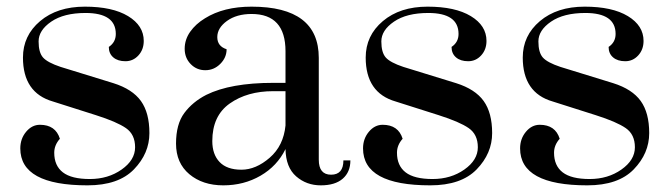

<svg xmlns="http://www.w3.org/2000/svg" viewBox="-20 -547 2014 577"><path d="M243 10Q41 10 41 -101Q41 -130 58.5 -151Q76 -172 100 -172Q147 -172 160 -130Q143 -111 143 -88Q143 -49 169 -29Q195 -9 250 -9Q305 -9 345.5 -37.5Q386 -66 386 -104.5Q386 -143 358.5 -162Q331 -181 268 -201L139 -242Q49 -268 49 -374Q49 -440 100.5 -483.5Q152 -527 235 -527Q318 -527 365 -498.5Q412 -470 412 -424Q412 -398 396 -380.5Q380 -363 357 -363Q334 -363 320.5 -374.5Q307 -386 307 -406Q328 -420 328 -445Q328 -508 237 -508Q172 -508 134 -482Q96 -456 96 -422.5Q96 -389 109.5 -374Q123 -359 162 -346L321 -297Q378 -279 403.5 -243.5Q429 -208 429 -147Q429 -86 382.5 -38Q336 10 243 10Z M838 -99Q813 -48 763 -19Q713 10 651 10Q589 10 549 -23.5Q509 -57 509 -115.5Q509 -174 534 -207.5Q559 -241 600 -262Q673 -298 801 -298H838V-393Q838 -505 736 -505Q691 -505 662 -484Q633 -463 633 -435.5Q633 -408 661 -399Q661 -374 642 -355Q623 -336 597 -336Q571 -336 553 -354.5Q535 -373 535 -400.5Q535 -428 551.5 -451.5Q568 -475 596 -492Q652 -527 736 -527Q938 -527 938 -373V-67Q938 -22 975 -22Q1012 -22 1012 -65H1033Q1033 -30 1010 -10Q987 10 944 10Q901 10 870 -17Q839 -44 838 -99ZM838 -170V-273H801Q723 -273 670.5 -236Q618 -199 618 -123Q618 -83 640 -60Q662 -37 705.5 -37Q749 -37 790.5 -73Q832 -109 838 -170Z M1273 10Q1071 10 1071 -101Q1071 -130 1088.5 -151Q1106 -172 1130 -172Q1177 -172 1190 -130Q1173 -111 1173 -88Q1173 -49 1199 -29Q1225 -9 1280 -9Q1335 -9 1375.5 -37.5Q1416 -66 1416 -104.5Q1416 -143 1388.5 -162Q1361 -181 1298 -201L1169 -242Q1079 -268 1079 -374Q1079 -440 1130.5 -483.5Q1182 -527 1265 -527Q1348 -527 1395 -498.5Q1442 -470 1442 -424Q1442 -398 1426 -380.5Q1410 -363 1387 -363Q1364 -363 1350.5 -374.5Q1337 -386 1337 -406Q1358 -420 1358 -445Q1358 -508 1267 -508Q1202 -508 1164 -482Q1126 -456 1126 -422.5Q1126 -389 1139.5 -374Q1153 -359 1192 -346L1351 -297Q1408 -279 1433.5 -243.5Q1459 -208 1459 -147Q1459 -86 1412.5 -38Q1366 10 1273 10Z M1745 10Q1543 10 1543 -101Q1543 -130 1560.5 -151Q1578 -172 1602 -172Q1649 -172 1662 -130Q1645 -111 1645 -88Q1645 -49 1671 -29Q1697 -9 1752 -9Q1807 -9 1847.5 -37.5Q1888 -66 1888 -104.5Q1888 -143 1860.5 -162Q1833 -181 1770 -201L1641 -242Q1551 -268 1551 -374Q1551 -440 1602.5 -483.5Q1654 -527 1737 -527Q1820 -527 1867 -498.5Q1914 -470 1914 -424Q1914 -398 1898 -380.5Q1882 -363 1859 -363Q1836 -363 1822.5 -374.5Q1809 -386 1809 -406Q1830 -420 1830 -445Q1830 -508 1739 -508Q1674 -508 1636 -482Q1598 -456 1598 -422.5Q1598 -389 1611.5 -374Q1625 -359 1664 -346L1823 -297Q1880 -279 1905.5 -243.5Q1931 -208 1931 -147Q1931 -86 1884.5 -38Q1838 10 1745 10Z"/></svg>

Font: Prata
Style: Regular
Weight: 400
Designer: Cyreal (www.cyreal.org)
Foundry: Cyreal (www.cyreal.org)
Version: Version 1.010